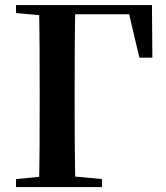

<svg xmlns="http://www.w3.org/2000/svg" viewBox="-20 -761 677 781"><path d="M138.6 0Q140.6 -85.2 141 -170.7Q141.4 -256.3 141.4 -337.1V-393.6Q141.4 -481.3 141 -567.7Q140.6 -654.1 138.6 -740.5H286.3Q284.6 -655.6 284.1 -568.4Q283.6 -481.3 283.6 -393.6V-337.8Q283.6 -257.8 284.1 -172.2Q284.6 -86.6 286.3 0ZM212.6 -702.9V-740.5H598.1L599.8 -526.3H547L496.5 -740.5L566 -702.9ZM45.1 0V-32.6L198.2 -47.3H238.9L394.7 -32.6V0ZM45.1 -707.9V-740.5H212.6V-694.2H198.2Z"/></svg>

Font: Noto Serif KR ExtraLight
Style: Regular
Weight: 200
Designer: Ryoko NISHIZUKA 西塚涼子 (kana & ideographs); Frank Grießhammer (Latin, Greek & Cyrillic); Wenlong ZHANG 张文龙 (bopomofo); San
Foundry: Adobe
Version: Version 2.002-H1;hotconv 1.1.0;makeotfexe 2.6.0